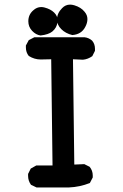

<svg xmlns="http://www.w3.org/2000/svg" viewBox="-20 -824 540 844"><path d="M205.1 -563.5 159.2 -562.5Q130.9 -562.5 106.4 -578.1Q93.8 -593.8 93.8 -615.2Q93.8 -618.2 93.8 -624L106.4 -647.5L130.9 -660.2H351.6Q370.1 -658.2 384.8 -645.5Q397.5 -630.9 397.5 -609.4Q397.5 -606.4 397.5 -600.6L385.7 -577.1Q366.2 -563.5 344.7 -561.5L300.8 -563.5L306.6 -100.6L350.6 -102.5L374 -90.8Q387.7 -74.2 387.7 -52.7Q387.7 -49.8 387.7 -43.9L375 -19.5Q331.1 -2 283.2 0H140.6L116.2 -11.7Q103.5 -29.3 103.5 -50.8Q103.5 -53.7 103.5 -59.6L115.2 -83L139.6 -96.7H210.9ZM104.5 -730.5Q104.5 -759.8 126 -778.3Q141.6 -793 161.1 -793Q168.9 -793 175.8 -791Q202.1 -784.2 217.8 -769Q233.4 -753.9 233.4 -734.4Q233.4 -719.7 225.6 -704.1Q219.7 -693.4 210 -685.5Q193.4 -671.9 158.2 -668Q137.7 -670.9 121.1 -688.5Q104.5 -706.1 104.5 -730.5ZM230.5 -738.3Q230.5 -765.6 252.9 -788.1Q267.6 -803.7 288.1 -803.7Q296.9 -803.7 306.6 -800.8Q335.9 -792 351.6 -772.5Q364.3 -757.8 364.3 -740.2Q364.3 -722.7 354.5 -705.1Q337.9 -672.9 297.9 -669.9Q268.6 -676.8 249.5 -695.8Q230.5 -714.8 230.5 -738.3Z"/></svg>

Font: JasonHandwriting2
Style: SemiBold
Weight: 600
Version: Version 1.04.7